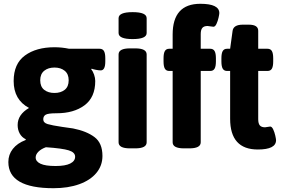

<svg xmlns="http://www.w3.org/2000/svg" viewBox="-20 -780 1498 1012"><path d="M24 74Q24 35 47.5 5Q71 -25 115 -42L116 -46Q95 -56 84 -76Q73 -96 73 -121Q73 -176 133 -211Q52 -254 52 -353Q52 -444 111.5 -487.5Q171 -531 267 -531Q306 -531 344 -523H505Q521 -523 528 -511Q535 -499 535 -473V-456Q535 -409 511 -409Q501 -409 485.5 -412Q470 -415 463 -418L461 -414Q470 -404 476 -386.5Q482 -369 482 -353Q482 -267 425.5 -225Q369 -183 278 -183Q234 -183 221 -175.5Q208 -168 208 -151Q208 -133 231 -126Q254 -119 309 -111Q327 -109 365 -103Q436 -89 478 -57.5Q520 -26 520 42Q520 93 488 131.5Q456 170 397.5 191Q339 212 262 212Q24 212 24 74ZM342 -357Q342 -390 321 -407Q300 -424 267 -424Q234 -424 213 -407Q192 -390 192 -357Q192 -323 213 -306.5Q234 -290 267 -290Q300 -290 321 -306.5Q342 -323 342 -357ZM376 46Q376 23 342.5 12.5Q309 2 222 -4Q197 5 182.5 19.5Q168 34 168 50Q168 71 193.5 83Q219 95 273 95Q324 95 350 82Q376 69 376 46Z M605 -30V-493Q605 -525 665 -525H693Q753 -525 753 -493V-30Q753 2 693 2H665Q605 2 605 -30ZM605 -606V-684Q605 -716 679 -716Q753 -716 753 -684V-606Q753 -574 679 -574Q605 -574 605 -606Z M890 -30V-406H872Q856 -406 849 -418Q842 -430 842 -456V-473Q842 -499 849 -511Q856 -523 872 -523H890V-598Q890 -760 1036 -760Q1136 -760 1136 -711Q1136 -705 1132 -687Q1128 -669 1121 -654Q1114 -639 1105 -639Q1099 -639 1089 -641Q1079 -643 1074 -643Q1055 -643 1046.5 -633Q1038 -623 1038 -600V-523H1088Q1104 -523 1111 -511Q1118 -499 1118 -473V-456Q1118 -430 1111 -418Q1104 -406 1088 -406H1038V-30Q1038 2 978 2H950Q890 2 890 -30Z M1193 -154V-406H1177Q1161 -406 1154 -418Q1147 -430 1147 -456V-473Q1147 -499 1154 -511Q1161 -523 1177 -523H1193L1206 -618Q1211 -650 1260 -650H1291Q1341 -650 1341 -618V-523H1390Q1406 -523 1413 -511Q1420 -499 1420 -473V-456Q1420 -430 1413 -418Q1406 -406 1390 -406H1341V-152Q1341 -129 1349.5 -119Q1358 -109 1377 -109Q1382 -109 1390.5 -111Q1399 -113 1404 -113Q1413 -113 1420 -98Q1427 -83 1431 -65Q1435 -47 1435 -41Q1435 8 1339 8Q1193 8 1193 -154Z"/></svg>

Font: Asap-Bold
Style: Bold
Weight: 700
Designer: Pablo Cosgaya
Foundry: Omnibus-Type
Version: Version 2.000; ttfautohint (v1.8)